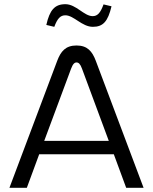

<svg xmlns="http://www.w3.org/2000/svg" viewBox="-20 -896 730 916"><path d="M253 -606 25 0H108L167 -160H523L582 0H665L437 -606C420 -651 397 -679 345 -679C293 -679 270 -651 253 -606ZM191 -224 319 -568C328 -592 336 -598 345 -598C355 -598 363 -591 371 -569L499 -224ZM201 -777 239 -768C254 -808 268 -823 292 -823C332 -823 371 -768 423 -768C472 -768 495 -794 512 -866L474 -875C459 -834 445 -819 422 -819C381 -819 343 -876 292 -876C241 -876 217 -848 201 -777Z"/></svg>

Font: LT Wave Alt Light
Style: Regular
Weight: 300
Designer: Daniel Lyons
Version: Version 2.5 (Glyphs App)